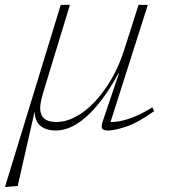

<svg xmlns="http://www.w3.org/2000/svg" viewBox="-47 -510 687 765"><path d="M447 -308.5 505 -490.5H542L388.5 -8.5L377 -24.5Q396.5 -22.5 421.5 -25.8Q446.5 -29 480.5 -41.8Q514.5 -54.5 560 -82L567.5 -67.5Q502.5 -21 455.8 -5.5Q409 10 384 10Q364.5 10 360 2Q355.5 -6 362.5 -27L427.5 -219.5H426Q392.5 -157.5 359.2 -113.8Q326 -70 294.5 -42.8Q263 -15.5 233.5 -2.8Q204 10 176.5 10Q146.5 10 126.8 -0.2Q107 -10.5 98.2 -30Q89.5 -49.5 91.5 -77L94 -79L23.5 231L-18.5 234.5H-27L195 -490.5H231.5L129 -154Q119.5 -123 116.2 -106.2Q113 -89.5 113 -78.5Q113.5 -51.5 129.2 -37.8Q145 -24 177.5 -24Q216 -24 255.5 -45.2Q295 -66.5 331.2 -105.2Q367.5 -144 397.5 -195.8Q427.5 -247.5 447 -308.5Z"/></svg>

Font: Newsreader 9pt ExtraLight
Style: Italic
Weight: 250
Italic angle: -17°
Designer: Hugues Gentile
Foundry: Production Type
Version: Version 1.003